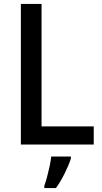

<svg xmlns="http://www.w3.org/2000/svg" viewBox="-20 -734 519 975"><path d="M86 0V-714H191V-92H456V0ZM340 71Q330 103 309 145.5Q288 188 264 221H205V209Q212 191 219 164.5Q226 138 232 110Q238 82 240 61H340Z"/></svg>

Font: Noto Sans Thai SemCond Med
Style: Regular
Weight: 500
Width: 4
Designer: Monotype Design Team
Foundry: Monotype Imaging Inc.
Version: Version 2.002; ttfautohint (v1.8.4.7-5d5b)